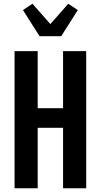

<svg xmlns="http://www.w3.org/2000/svg" viewBox="-20 -1009 540 1029"><path d="M58 0V-735H182V-429H318V-735H442V0H318V-324H182V0ZM192 -815 103 -955 154 -989 250 -880 346 -989 397 -955 308 -815Z"/></svg>

Font: Iosevka Curly Extrabold
Style: Regular
Weight: 800
Monospace: yes
Designer: Belleve Invis
Foundry: Belleve Invis
Version: Version 22.1.2; ttfautohint (v1.8.4)